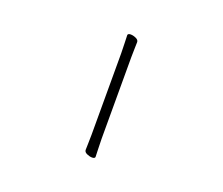

<svg xmlns="http://www.w3.org/2000/svg" viewBox="-118 -880 1236 1065"><g transform="rotate(20 500.0 -347.5)"><path d="M470 -589V-107Q470 -81 469 -55.5Q468 -30 468 -18Q468 -5 484.5 2.5Q501 10 516 10Q523 10 528 7.5Q533 5 533 0Q533 -17 531.5 -46Q530 -75 530 -106V-588Q530 -614 531 -639.5Q532 -665 532 -677Q532 -690 515.5 -697.5Q499 -705 484 -705Q477 -705 472 -702.5Q467 -700 467 -695Q467 -678 468.5 -649Q470 -620 470 -589Z"/></g></svg>

Font: Klee One
Style: Regular
Weight: 400
Designer: Fontworks Inc.
Foundry: Fontworks Inc.
Version: Version 1.100